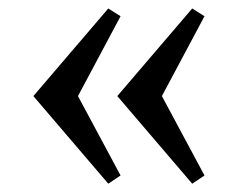

<svg xmlns="http://www.w3.org/2000/svg" viewBox="-20 -528 567 458"><path d="M59.6 -298.8 238.3 -507.8 267.6 -489.3 166 -298.8 267.6 -109.4 238.3 -89.8ZM259.8 -298.8 438.5 -507.8 467.8 -489.3 366.2 -298.8 467.8 -109.4 438.5 -89.8Z"/></svg>

Font: TriodPostnaja
Style: Medium
Weight: 500
Version: 20110805